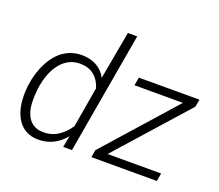

<svg xmlns="http://www.w3.org/2000/svg" viewBox="-125 -927 1271 1115"><g transform="rotate(20 510.5 -370.0)"><path d="M41.5 0ZM45.9 -265.6Q57.1 -348.6 91.3 -412.8Q125.5 -477.1 175 -508.3Q224.6 -539.6 286.1 -538.1Q333 -537.1 371.6 -516.4Q410.2 -495.6 432.6 -453.6L486.3 -750H543.9L413.6 0H359.4L372.6 -70.3Q303.7 12.7 201.7 9.8Q127.9 7.8 86.2 -47.6Q44.4 -103 42.5 -196.8Q41.5 -227.1 44.9 -255.4ZM104.5 -255.9Q100.6 -223.1 101.6 -186Q103.5 -119.1 132.6 -80.8Q161.6 -42.5 215.3 -40.5Q269.5 -39.1 310.5 -65.4Q351.6 -91.8 379.9 -135.7L422.4 -384.8Q408.2 -432.1 375.7 -459.2Q343.3 -486.3 293 -487.8Q218.8 -490.2 169.2 -430.9Q119.6 -371.6 105.5 -266.1ZM615.7 -49.3H946.8L938 0H533.7L541.5 -45.9L925.3 -478H626L634.8 -528.3H1009.3L1001 -481.9Z"/></g></svg>

Font: Roboto Light
Style: Italic
Weight: 300
Italic angle: -12°
Designer: Google
Version: Version 2.134; 2016; ttfautohint (v1.6)